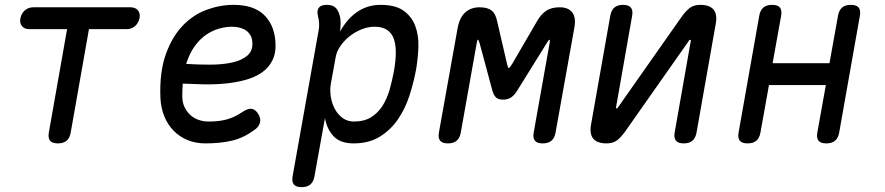

<svg xmlns="http://www.w3.org/2000/svg" viewBox="-20 -580 3640 790"><path d="M256 -460H101Q81 -460 70.5 -472.5Q60 -485 64 -505Q68 -525 82.5 -537.5Q97 -550 117 -550H517Q537 -550 547.5 -537.5Q558 -525 554 -505Q550 -485 535.5 -472.5Q521 -460 501 -460H346L271 -35Q267 -12 254 -1Q241 10 218 10Q195 10 186 -1Q177 -12 181 -35Z M1040 -115Q1054 -95 1050 -76.5Q1046 -58 1025 -44Q981 -12 933.5 -1Q886 10 825 10Q785 10 752 -3.5Q719 -17 694.5 -42Q670 -67 656 -101.5Q642 -136 640 -178Q636 -282 661.5 -354.5Q687 -427 730.5 -473Q774 -519 829.5 -539.5Q885 -560 941 -560Q1022 -560 1064.5 -520.5Q1107 -481 1113 -412Q1117 -365 1101.5 -333Q1086 -301 1056.5 -281Q1027 -261 987.5 -250.5Q948 -240 904.5 -236Q861 -232 816.5 -233Q772 -234 732 -236Q731 -224 730.5 -211Q730 -198 730 -184Q730 -159 739 -140Q748 -121 762.5 -107.5Q777 -94 796.5 -87Q816 -80 837 -80Q860 -80 878 -82Q896 -84 912.5 -88.5Q929 -93 944 -100Q959 -107 974 -117Q997 -133 1012.5 -132.5Q1028 -132 1040 -115ZM746 -317Q794 -314 844 -314Q894 -314 934 -322.5Q974 -331 998 -351.5Q1022 -372 1018 -409Q1017 -424 1010 -435.5Q1003 -447 992.5 -454.5Q982 -462 967 -466Q952 -470 934 -470Q910 -470 882.5 -462.5Q855 -455 829 -437.5Q803 -420 781.5 -390.5Q760 -361 746 -317Z M1379 -450Q1393 -475 1410 -495Q1427 -515 1447.5 -529.5Q1468 -544 1492.5 -552Q1517 -560 1546 -560Q1607 -560 1640.5 -536Q1674 -512 1688.5 -473.5Q1703 -435 1701.5 -388Q1700 -341 1692 -294Q1682 -240 1664.5 -186Q1647 -132 1617 -88.5Q1587 -45 1542.5 -17.5Q1498 10 1435 10Q1380 10 1352.5 -19.5Q1325 -49 1317 -94L1274 145Q1270 168 1257 179Q1244 190 1221 190Q1198 190 1189 179Q1180 168 1184 145L1291 -455Q1294 -470 1293 -485Q1292 -500 1288 -515Q1283 -538 1292.5 -549Q1302 -560 1325 -560Q1348 -560 1360 -549Q1372 -538 1378 -515Q1382 -501 1381.5 -482.5Q1381 -464 1379 -450ZM1521 -470Q1494 -470 1467 -459Q1440 -448 1418 -430.5Q1396 -413 1380.5 -390.5Q1365 -368 1361 -344L1341 -234Q1337 -210 1341 -183Q1345 -156 1357 -133Q1369 -110 1389 -95Q1409 -80 1436 -80Q1479 -80 1507.5 -98Q1536 -116 1554.5 -145.5Q1573 -175 1583.5 -212.5Q1594 -250 1601 -288Q1608 -327 1608.5 -360.5Q1609 -394 1601 -418.5Q1593 -443 1573.5 -456.5Q1554 -470 1521 -470Z M2266 -35Q2262 -12 2249 -1Q2236 10 2213 10Q2190 10 2181 -1Q2172 -12 2176 -35L2241 -400Q2244 -415 2241 -416V-417Q2237 -416 2228 -400L2108 -207Q2097 -189 2083.5 -179.5Q2070 -170 2050 -170Q2030 -170 2020.5 -179.5Q2011 -189 2006 -207L1954 -400Q1949 -417 1946.5 -417Q1944 -417 1941 -400L1876 -35Q1872 -12 1859 -1Q1846 10 1823 10Q1800 10 1791 -1Q1782 -12 1786 -35L1863 -465Q1871 -508 1894.5 -529Q1918 -550 1953 -550Q1970 -550 1982.5 -546.5Q1995 -543 2003.5 -536Q2012 -529 2017 -518.5Q2022 -508 2025 -495L2066 -318Q2070 -300 2073.5 -300Q2077 -300 2088 -318L2191 -495Q2206 -521 2227 -535.5Q2248 -550 2283 -550Q2318 -550 2334.5 -529Q2351 -508 2343 -465Z M2412 -68 2491 -515Q2495 -538 2508 -549Q2521 -560 2544 -560Q2566 -560 2575.5 -549Q2585 -538 2581 -515L2515 -140Q2514 -137 2514.5 -135.5Q2515 -134 2518 -134Q2520 -134 2521 -136L2524 -140L2784 -510Q2800 -533 2817 -546.5Q2834 -560 2861 -560Q2900 -560 2916 -540.5Q2932 -521 2925 -482L2846 -35Q2842 -12 2829 -1Q2816 10 2793 10Q2771 10 2761.5 -1Q2752 -12 2756 -35L2822 -410Q2823 -413 2822.5 -414.5Q2822 -416 2819 -416Q2817 -416 2816 -415L2813 -410L2553 -40Q2537 -17 2520 -3.5Q2503 10 2476 10Q2437 10 2421 -9.5Q2405 -29 2412 -68Z M3056 10Q3033 10 3024 -1Q3015 -12 3019 -35L3104 -515Q3108 -538 3121 -549Q3134 -560 3157 -560Q3180 -560 3189 -549Q3198 -538 3194 -515L3159 -320H3393L3428 -515Q3432 -538 3445 -549Q3458 -560 3481 -560Q3504 -560 3513 -549Q3522 -538 3518 -515L3433 -35Q3429 -12 3416 -1Q3403 10 3380 10Q3357 10 3348 -1Q3339 -12 3343 -35L3378 -230H3144L3109 -35Q3105 -12 3092 -1Q3079 10 3056 10Z"/></svg>

Font: Maple Mono Normal NL
Style: Italic
Weight: 400
Italic angle: -10°
Monospace: yes
Designer: subframe7536
Version: Version 7.000